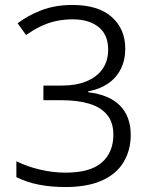

<svg xmlns="http://www.w3.org/2000/svg" viewBox="-20 -744 611 774"><path d="M485 -548Q485 -501 466.5 -465Q448 -429 414.5 -406.5Q381 -384 336 -376V-372Q421 -362 464 -318Q507 -274 507 -200Q507 -139 478.5 -91Q450 -43 391.5 -16.5Q333 10 243 10Q186 10 137 0.5Q88 -9 46 -30V-94Q88 -73 140.5 -60.5Q193 -48 244 -48Q344 -48 390.5 -89Q437 -130 437 -201Q437 -251 411.5 -281.5Q386 -312 339.5 -326Q293 -340 228 -340H155V-399H229Q286 -399 328 -416Q370 -433 393 -465.5Q416 -498 416 -544Q416 -604 377.5 -635Q339 -666 273 -666Q235 -666 203 -658.5Q171 -651 142.5 -637Q114 -623 85 -603L51 -650Q91 -681 146.5 -702.5Q202 -724 272 -724Q376 -724 430.5 -675.5Q485 -627 485 -548Z"/></svg>

Font: Noto Sans Syriac Eastern Light
Style: Regular
Weight: 300
Designer: Patrick Giasson and the Monotype Design Team
Foundry: Monotype Imaging Inc.
Version: Version 3.001